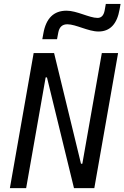

<svg xmlns="http://www.w3.org/2000/svg" viewBox="-20 -966 639 986"><path d="M359.9 0H464.4L586.4 -693.4H502.9L402.8 -125H396L257.8 -693.4H152.8L30.8 0H114.3L214.4 -568.4H221.2ZM197.3 -764.6H272.9L279.3 -798.8C284.7 -827.1 299.8 -841.3 325.7 -841.3C369.6 -841.3 433.1 -804.2 485.8 -804.2C544.4 -804.2 581.1 -841.8 594.2 -918L599.1 -945.8H523.4L517.6 -913.1C512.7 -886.7 500.5 -874 481 -874C438.5 -874 375 -911.1 321.8 -911.1C255.9 -911.1 216.3 -872.1 202.6 -793.9Z"/></svg>

Font: Cascadia Code SemiLight
Style: Italic
Weight: 350
Italic angle: -10°
Monospace: yes
Designer: Aaron Bell
Foundry: Saja Typeworks
Version: Version 2404.023